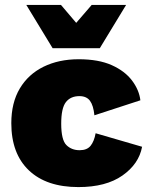

<svg xmlns="http://www.w3.org/2000/svg" viewBox="-20 -751 604 781"><path d="M300 -510Q381 -510 434.5 -486Q488 -462 517 -423.5Q546 -385 551 -343L364 -282Q360 -322 346 -341Q332 -360 303 -360Q267 -360 248 -335.5Q229 -311 229 -248Q229 -182 250 -161Q271 -140 304 -140Q334 -140 348.5 -158Q363 -176 369 -209L558 -154Q545 -84 478 -37Q411 10 299 10Q169 10 97.5 -58Q26 -126 26 -250Q26 -333 60.5 -391Q95 -449 157 -479.5Q219 -510 300 -510ZM493 -731 386 -555H194L87 -731H228L290 -658L353 -731Z"/></svg>

Font: Prodigy Sans ExtraBold
Style: Regular
Weight: 800
Designer: Wei Huang
Foundry: Wei Huang
Version: Version 1.003; ttfautohint (v1.8.3)